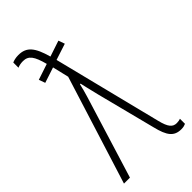

<svg xmlns="http://www.w3.org/2000/svg" viewBox="-244 -822 888 888"><g transform="rotate(-45 200.0 -378.0)"><path d="M5 0H44L169 -405C176 -427 181 -448 186 -469H190C195 -444 198 -436 212 -376L286 -87C303 -17 324 10 371 10C385 10 393 7 400 4V-29C395 -27 386 -25 376 -25C350 -25 335 -41 322 -94L189 -625L269 -651L258 -682L180 -656C158 -735 133 -766 80 -766C62 -766 48 -762 39 -758V-724C48 -728 60 -731 75 -731C111 -731 127 -708 144 -644L66 -618L77 -587L153 -612L172 -532Z"/></g></svg>

Font: Noto Sans Condensed ExtraLight
Style: Regular
Weight: 200
Width: 3
Designer: Monotype Design Team
Foundry: Monotype Imaging Inc.
Version: Version 2.013